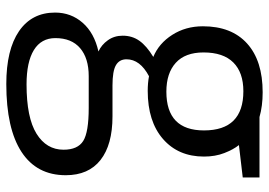

<svg xmlns="http://www.w3.org/2000/svg" viewBox="-138 -446 825 588"><g transform="rotate(90 274.0 -152.5)"><path d="M523.9 -535.2V-483.9L424.8 -472.2Q438.5 -455.1 449.2 -427.5Q460 -399.9 460 -365.2Q460 -286.6 406.2 -239.7Q352.5 -192.9 258.8 -192.9Q234.9 -192.9 213.9 -196.8Q162.1 -169.4 162.1 -127.9Q162.1 -106 180.2 -95.5Q198.2 -85 242.2 -85H336.9Q423.8 -85 470.5 -48.3Q517.1 -11.7 517.1 58.1Q517.1 147 445.8 193.6Q374.5 240.2 237.8 240.2Q132.8 240.2 75.9 201.2Q19 162.1 19 90.8Q19 42 50.3 6.3Q81.5 -29.3 138.2 -42Q117.7 -51.3 103.8 -70.8Q89.8 -90.3 89.8 -116.2Q89.8 -145.5 105.5 -167.5Q121.1 -189.5 154.8 -210Q113.3 -227.1 87.2 -268.1Q61 -309.1 61 -361.8Q61 -449.7 113.8 -497.3Q166.5 -544.9 263.2 -544.9Q305.2 -544.9 338.9 -535.2ZM97.2 89.8Q97.2 133.3 133.8 155.8Q170.4 178.2 238.8 178.2Q340.8 178.2 389.9 147.7Q439 117.2 439 64.9Q439 21.5 412.1 4.6Q385.3 -12.2 311 -12.2H213.9Q158.7 -12.2 127.9 14.2Q97.2 40.5 97.2 89.8ZM141.1 -363.8Q141.1 -307.6 172.9 -278.8Q204.6 -250 261.2 -250Q379.9 -250 379.9 -365.2Q379.9 -485.8 259.8 -485.8Q202.6 -485.8 171.9 -455.1Q141.1 -424.3 141.1 -363.8Z"/></g></svg>

Font: f0_52653 
Style: Regular
Weight: 400
Foundry: Ascender Corporation
Version: Version 1.10